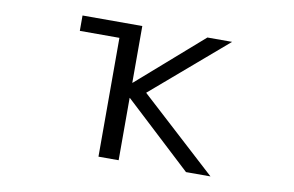

<svg xmlns="http://www.w3.org/2000/svg" viewBox="-61 -626 1121 732"><g transform="rotate(10 500.0 -260.0)"><path d="M357.4 -460H204.1V-519.5H435.5V-299.8H436.5L687.5 -519.5H783.2L494.1 -271.5L791 0H696.3L436.5 -241.2H435.5V0H357.4Z"/></g></svg>

Font: Gen Shin Gothic Monospace Normal
Style: Regular
Weight: 350
Designer: [Source Han Sans]
Ryoko NISHIZUKA  (kana & ideographs); Paul D. Hunt (Latin, Greek & Cyrillic); Wenlong ZHANG  (bopomofo
Version: Version 1.002.20150607